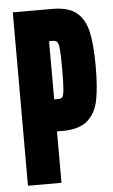

<svg xmlns="http://www.w3.org/2000/svg" viewBox="-51 -723 448 759"><g transform="rotate(-5 173.0 -344.0)"><path d="M29 -688H185Q248 -688 280.5 -662.5Q313 -637 325 -586Q337 -535 337 -447Q337 -363 326.5 -312Q316 -261 283 -232.5Q250 -204 185 -204H162V0H29ZM204 -447Q204 -505 201.5 -528Q199 -551 193.5 -556.5Q188 -562 174 -562H162V-331H174Q189 -331 194 -336Q199 -341 201.5 -364.5Q204 -388 204 -447Z"/></g></svg>

Font: Saira Ultra Condensed Black
Style: Regular
Weight: 900
Width: 1
Designer: Hector Gatti with collaboration of the Omnibus-Type team
Foundry: Omnibus-Type
Version: Version 1.001; ttfautohint (v1.8)